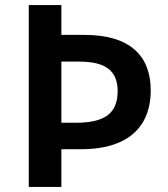

<svg xmlns="http://www.w3.org/2000/svg" viewBox="-20 -734 659 754"><path d="M572 -378C572 -513 493 -597 311 -597H221V-714H93V0H221V-148H298C505 -148 572 -257 572 -378ZM278 -252H221V-492H292C396 -492 442 -455 442 -376C442 -288 390 -252 278 -252Z"/></svg>

Font: Noto Sans Vithkuqi SemiBold
Style: Regular
Weight: 600
Version: Version 1.001